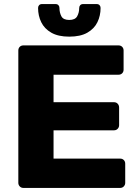

<svg xmlns="http://www.w3.org/2000/svg" viewBox="-20 -923 679 943"><path d="M95 0Q84 0 77 -7.5Q70 -15 70 -25V-675Q70 -686 77 -693Q84 -700 95 -700H562Q573 -700 580 -693Q587 -686 587 -675V-581Q587 -570 580 -563Q573 -556 562 -556H243V-421H540Q551 -421 558 -413.5Q565 -406 565 -395V-308Q565 -298 558 -290.5Q551 -283 540 -283H243V-144H570Q581 -144 588 -137Q595 -130 595 -119V-25Q595 -15 588 -7.5Q581 0 570 0ZM320 -743Q266 -743 232 -762.5Q198 -782 182.5 -814Q167 -846 167 -884Q167 -892 172 -897.5Q177 -903 186 -903H253Q262 -903 267 -897.5Q272 -892 272 -884Q272 -861 281.5 -843Q291 -825 320 -825Q349 -825 359 -843Q369 -861 369 -884Q369 -892 374 -897.5Q379 -903 388 -903H455Q464 -903 469 -897.5Q474 -892 474 -884Q474 -846 458.5 -814Q443 -782 409 -762.5Q375 -743 320 -743Z"/></svg>

Font: DVN-Rubik
Style: Bold
Weight: 700
Designer: Hubert and Fischer
Foundry: Hubert & Fischer
Version: Version 2.102